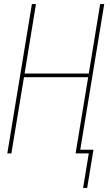

<svg xmlns="http://www.w3.org/2000/svg" viewBox="-20 -755 540 945"><path d="M389 170 417 0H352L414 -375H98L36 0H16L137 -735H157L101 -393H417L473 -735H493L375 -18H440L409 170Z"/></svg>

Font: Iosevka Term Curly Thin
Style: Italic
Weight: 100
Italic angle: -9°
Designer: Belleve Invis
Foundry: Belleve Invis
Version: Version 32.3.0